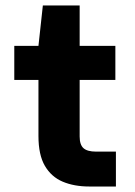

<svg xmlns="http://www.w3.org/2000/svg" viewBox="-20 -679 493 699"><path d="M305 0Q250 0 208.5 -17.5Q167 -35 143.5 -75Q120 -115 120 -184V-388H32V-512H120L136 -659H270V-512H400V-388H270V-182Q270 -152 284 -139.5Q298 -127 330 -127H402V0Z"/></svg>

Font: DM Sans 12pt Black
Style: Regular
Weight: 900
Version: Version 4.004;gftools[0.9.30]